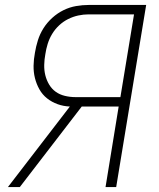

<svg xmlns="http://www.w3.org/2000/svg" viewBox="-20 -755 640 775"><path d="M12 0 262 -325Q236 -326 212.5 -334.5Q189 -343 170 -358Q151 -373 139 -394.5Q127 -416 121 -440Q115 -464 115.5 -490Q116 -516 121 -542Q125 -567 133 -592.5Q141 -618 155.5 -641Q170 -664 191 -683Q212 -702 236.5 -714Q261 -726 287 -730.5Q313 -735 338 -735H570L449 0H406L459 -325H310L60 0ZM284 -363H466L521 -697H338Q317 -697 296 -692.5Q275 -688 255 -678Q235 -668 218.5 -652.5Q202 -637 190.5 -618Q179 -599 172.5 -578Q166 -557 163 -536Q159 -515 158.5 -493Q158 -471 163 -451Q168 -431 178.5 -413.5Q189 -396 205 -384.5Q221 -373 242 -368Q263 -363 284 -363Z"/></svg>

Font: Iosevka Curly XLtExObl
Style: Regular
Weight: 200
Width: 7
Italic angle: -9°
Monospace: yes
Designer: Belleve Invis
Foundry: Belleve Invis
Version: Version 11.0.1; ttfautohint (v1.8.3)